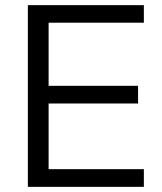

<svg xmlns="http://www.w3.org/2000/svg" viewBox="-20 -725 628 745"><path d="M88.1 0V-705H538.2V-636.9H168.6V-392H515.7V-323.4H168.6V-68.6H538.2V0Z"/></svg>

Font: Mulish ExtraLight
Style: Regular
Weight: 200
Designer: Vernon Adams
Foundry: Vernon Adams
Version: Version 3.603